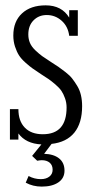

<svg xmlns="http://www.w3.org/2000/svg" viewBox="-20 -522 350 718"><path d="M287.1 -125Q287.1 -62 258.1 -26.1Q229 9.8 172.9 16.1L145 53.2Q180.7 54.2 200.9 70.3Q221.2 86.4 221.2 116.2Q221.2 144.5 198 160.2Q174.8 175.8 136.2 175.8Q103 175.8 76.2 161.1L86.9 136.2Q108.4 147.9 132.8 147.9Q152.3 147.9 164.6 138.4Q176.8 128.9 176.8 112.8Q176.8 95.7 165.8 86.4Q154.8 77.1 136.2 77.1Q130.9 77.1 119.1 79.1L100.1 61L134.8 18.1Q76.7 15.1 48.8 -22.9V0H17.1V-113.8H48.8Q48.8 -69.3 72.8 -44.7Q96.7 -20 140.1 -20Q229 -20 229 -120.1Q229 -138.2 223.1 -154.5Q217.3 -170.9 209.7 -182.1Q202.1 -193.4 187 -206.3Q171.9 -219.2 161.9 -226.1Q151.9 -232.9 132.8 -245.1Q112.8 -258.3 102.1 -265.9Q91.3 -273.4 75.2 -287.8Q59.1 -302.2 50.8 -315.4Q42.5 -328.6 36.1 -347.9Q29.8 -367.2 29.8 -389.2Q29.8 -441.9 62.3 -471.9Q94.7 -502 150.9 -502Q210.9 -502 238.8 -456.1V-483.9H271V-388.2H238.8Q234.4 -423.3 210.4 -444.6Q186.5 -465.8 154.8 -465.8Q125 -465.8 105.5 -446Q85.9 -426.3 85.9 -393.1Q85.9 -376 92 -361.6Q98.1 -347.2 112.3 -333.7Q126.5 -320.3 137.9 -312Q149.4 -303.7 170.9 -290Q189.5 -278.3 199.2 -271.5Q209 -264.6 225.1 -252.2Q241.2 -239.7 250.2 -228Q259.3 -216.3 268.8 -200.7Q278.3 -185.1 282.7 -166Q287.1 -147 287.1 -125Z"/></svg>

Font: Margherita Light
Style: Regular
Weight: 300
Designer: James Puckett
Foundry: Dunwich Type Founders
Version: Version 1.008;hotconv 1.0.109;makeotfexe 2.5.65596